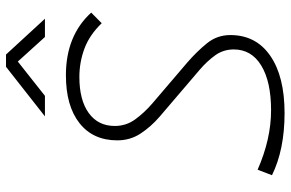

<svg xmlns="http://www.w3.org/2000/svg" viewBox="-181 -757 948 626"><g transform="rotate(-90 293.0 -444.0)"><path d="M237.3 9.8Q118.2 9.8 34.7 -31.2L52.7 -78.1Q152.3 -34.2 246.6 -34.2Q339.8 -34.2 392.3 -66.2Q444.8 -98.1 444.8 -155.8Q444.8 -189.9 425.5 -216.6Q406.2 -243.2 378.9 -266.6L225.6 -397.5Q192.9 -425.8 170.7 -459.5Q148.4 -493.2 148.4 -535.6Q148.4 -614.7 204.6 -658.9Q260.7 -703.1 360.8 -703.1Q489.7 -703.1 564.9 -620.6L530.3 -586.4Q492.2 -626 447.8 -642.6Q403.3 -659.2 355 -659.2Q279.8 -659.2 237.5 -628.7Q195.3 -598.1 195.3 -543.9Q195.3 -506.8 216.6 -477.5Q237.8 -448.2 268.1 -421.9L401.9 -307.6Q438.5 -275.9 465.1 -242.9Q491.7 -210 491.7 -167Q491.7 -83.5 424.3 -36.9Q356.9 9.8 237.3 9.8ZM226.6 -771.5 388.2 -898.4H428.2L544.9 -771.5H485.4L405.3 -859.9L293.5 -771.5Z"/></g></svg>

Font: CaskaydiaCove NFP ExtraLight
Style: Italic
Weight: 200
Italic angle: -10°
Designer: Aaron Bell
Foundry: Saja Typeworks
Version: Version 2111.001; VTT 6.35;Nerd Fonts 3.1.1